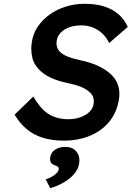

<svg xmlns="http://www.w3.org/2000/svg" viewBox="-20 -732 694 1013"><path d="M315 10Q254 10 205 -5.5Q156 -21 119.5 -52Q83 -83 57 -127L156 -223Q195 -155 238.5 -129Q282 -103 341 -103Q375 -103 404.5 -113.5Q434 -124 452.5 -142.5Q471 -161 474 -185Q475 -192 475 -198Q475 -208 471.5 -219.5Q468 -231 456.5 -242.5Q445 -254 427.5 -264Q410 -274 387 -281Q364 -288 336 -294Q283 -305 244.5 -323.5Q206 -342 182 -369.5Q158 -397 151.5 -424Q145 -451 145 -474Q145 -491 148 -510Q154 -554 179 -591Q204 -628 241.5 -655Q279 -682 326.5 -697Q374 -712 426 -712Q485 -712 529.5 -698Q574 -684 605.5 -656.5Q637 -629 654 -590L556 -505Q541 -536 518.5 -556.5Q496 -577 468.5 -587.5Q441 -598 409 -598Q373 -598 345.5 -588Q318 -578 300 -559.5Q282 -541 279 -515Q278 -509 278 -503Q278 -490 283.5 -477Q289 -464 304 -452Q319 -440 343.5 -431Q368 -422 400 -415Q454 -404 495 -385.5Q536 -367 563.5 -341.5Q591 -316 600.5 -289Q610 -262 610 -238Q610 -225 608 -211Q598 -142 558.5 -92.5Q519 -43 456.5 -16.5Q394 10 315 10ZM245 261 221 214Q236 210 251.5 201.5Q267 193 278 182Q289 171 290 160Q290 159 290 158Q290 153 286.5 149Q283 145 272 141Q254 135 249 126.5Q244 118 244 107Q244 103 245 98Q249 72 271 57.5Q293 43 324 43Q360 43 379.5 63.5Q399 84 399 113Q399 120 398 127Q395 150 382.5 170Q370 190 350 207Q330 224 303 238Q276 252 245 261Z"/></svg>

Font: Lexend Med
Style: Italic
Weight: 500
Italic angle: -8.13011°
Designer: Bonnie Shaver-Troup, Thomas Jockin
Foundry: Lexend
Version: Version 1.007